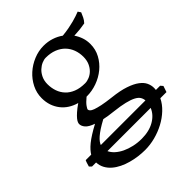

<svg xmlns="http://www.w3.org/2000/svg" viewBox="-226 -583 940 940"><g transform="rotate(-45 244.5 -112.5)"><path d="M254.9 193.4Q306.6 193.4 342.8 172.4Q378.9 151.4 392.6 117.2H93.3Q100.6 133.3 116 147.2Q131.3 161.1 152.8 171.4Q174.3 181.6 200.4 187.5Q226.6 193.4 254.9 193.4ZM252.9 2Q234.4 0 218.8 -2.4Q203.1 -4.9 189.5 -7.8Q164.1 5.9 146.7 17.3Q129.4 28.8 117.9 38.8Q106.4 48.8 100.3 57.4Q94.2 65.9 91.3 73.2H400.4Q399.4 60.1 392.6 49.1Q385.7 38.1 368.9 29.3Q352.1 20.5 324 13.7Q295.9 6.8 252.9 2ZM336.9 -293Q336.9 -318.8 328.4 -342Q319.8 -365.2 303 -382.6Q286.1 -399.9 261 -409.9Q235.8 -419.9 203.1 -419.9Q190.9 -419.9 176 -413.6Q161.1 -407.2 147.9 -395Q134.8 -382.8 126 -364.3Q117.2 -345.7 117.2 -321.8Q117.2 -295.9 125.2 -272.7Q133.3 -249.5 149.7 -232.2Q166 -214.8 191.2 -204.8Q216.3 -194.8 251 -194.8Q265.1 -194.8 280.5 -201.2Q295.9 -207.5 308.3 -219.7Q320.8 -231.9 328.9 -250.2Q336.9 -268.6 336.9 -293ZM405.3 -313Q405.3 -275.4 388.4 -244.4Q371.6 -213.4 344.2 -190.9Q316.9 -168.5 282.2 -156Q247.6 -143.6 211.9 -143.6H209.5Q186.5 -124.5 177.7 -111.6Q168.9 -98.6 168.9 -95.7Q168.9 -89.8 174.1 -84.2Q179.2 -78.6 193.1 -73.5Q207 -68.4 231.4 -63.2Q255.9 -58.1 293.9 -53.7Q347.2 -47.9 381.8 -36.1Q416.5 -24.4 437 -9Q457.5 6.3 465.6 23.9Q473.6 41.5 473.6 58.6Q473.6 62.5 473.4 65.9Q473.1 69.3 472.7 73.2H502L512.7 85.4L502 117.2H459.5Q445.8 145.5 420.9 168.9Q396 192.4 364.7 209Q333.5 225.6 298.1 234.9Q262.7 244.1 228 244.1Q205.6 244.1 181.4 241Q157.2 237.8 134 231.4Q110.8 225.1 89.6 214.8Q68.4 204.6 52 190.4Q35.6 176.3 25.6 158Q15.6 139.6 14.6 117.2H-13.2L-24.4 106.4Q-22 98.6 -19.5 89.8Q-17.1 81.1 -13.2 73.2H24.9Q30.3 64 39.6 53.5Q48.8 43 63.2 31.2Q77.6 19.5 97.7 6.8Q117.7 -5.9 145 -20.5Q113.3 -31.7 101.1 -45.9Q88.9 -60.1 88.9 -74.7Q88.9 -78.6 91.3 -85.2Q93.8 -91.8 101.3 -101.1Q108.9 -110.4 122.6 -122.6Q136.2 -134.8 158.7 -150.4Q133.8 -157.2 113.5 -170.2Q93.3 -183.1 78.9 -201.7Q64.5 -220.2 56.6 -243.4Q48.8 -266.6 48.8 -293.9Q48.8 -329.6 64.9 -361.6Q81.1 -393.6 107.4 -417.2Q133.8 -440.9 167.5 -454.8Q201.2 -468.8 236.8 -468.8Q266.1 -468.8 291.7 -460.4Q317.4 -452.1 338.4 -437Q363.8 -439.5 384.3 -443.4Q404.8 -447.3 421.1 -451.7Q437.5 -456.1 450.2 -460.4Q462.9 -464.8 473.1 -468.8L482.9 -454.1Q477.1 -440.4 471.7 -429Q466.3 -417.5 455.1 -405.3Q436.5 -401.9 418.7 -399.9Q400.9 -397.9 378.4 -397Q391.1 -378.4 398.2 -357.4Q405.3 -336.4 405.3 -313Z"/></g></svg>

Font: Gentium Unicode
Style: Regular
Weight: 400
Version: Version 1.009